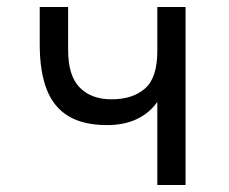

<svg xmlns="http://www.w3.org/2000/svg" viewBox="-20 -531 656 551"><path d="M431.5 0V-238.5Q408.5 -206 372.2 -189Q336 -172 287.5 -172Q220 -172 177.2 -197.2Q134.5 -222.5 114.2 -274Q94 -325.5 94 -404V-511H175.5V-387.5Q175.5 -313.5 208.8 -279.8Q242 -246 300 -246Q360.5 -246 396 -276.8Q431.5 -307.5 431.5 -385.5V-511H512.5V0Z"/></svg>

Font: Overpass Mono
Style: Regular
Weight: 400
Designer: Delve Withrington, Dave Bailey
Foundry: Delve Fonts LLC
Version: Version 4.000